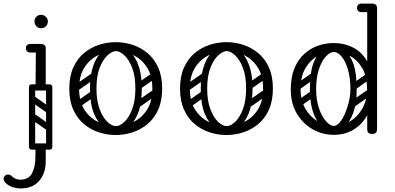

<svg xmlns="http://www.w3.org/2000/svg" viewBox="-50 -746 2209 1075"><path d="M180 -588Q164 -588 153.5 -599Q143 -610 143 -626Q143 -641 153.5 -652Q164 -663 180 -663Q196 -663 207 -652Q218 -641 218 -626Q218 -610 207 -599Q196 -588 180 -588ZM149 -252 151 -477Q151 -487 158.5 -493.5Q166 -500 178 -500Q192 -500 199 -493.5Q206 -487 206 -477V-252ZM205 -476Q203 -463 196 -459Q192 -452 171 -452H120Q108 -452 101 -459Q95 -465 95 -476Q95 -488 101 -493Q108 -500 120 -500H171Q182 -500 188 -498.5Q194 -497 195 -495Q199 -491 202 -486Q205 -481 205 -476ZM206 77V157Q206 225 169 267Q132 309 67 309Q42 309 19.5 301.5Q-3 294 -21 276Q-25 271 -27 266Q-29 261 -30 257Q-30 244 -20 236Q-14 231 -6 231Q7 231 19 243Q38 260 63 260Q110 260 128.5 225.5Q147 191 148 142L149 77ZM112 -257Q112 -274 129 -274H226Q243 -274 243 -257Q243 -239 227 -239H129Q122 -239 117 -243.5Q112 -248 112 -257ZM112 74Q112 57 129 57H226Q243 57 243 74Q243 92 227 92H129Q122 92 117 87.5Q112 83 112 74ZM118 -106Q128 -119 141 -110L235 -44Q249 -35 238 -19Q228 -6 215 -15L121 -81Q116 -85 114.5 -92Q113 -99 118 -106ZM118 -204Q128 -217 141 -208L235 -142Q249 -133 238 -117Q228 -104 215 -113L121 -179Q116 -183 114.5 -190Q113 -197 118 -204ZM225 92Q208 92 208 75V-257Q208 -274 225 -274Q243 -274 243 -258V74Q243 92 225 92ZM129 92Q112 92 112 75V-257Q112 -274 129 -274Q147 -274 147 -258V74Q147 92 129 92Z M598 10Q550 10 504 -5Q458 -20 420.5 -51Q383 -82 360.5 -131.5Q338 -181 338 -250Q338 -319 360.5 -368.5Q383 -418 420.5 -449Q458 -480 504 -495Q550 -510 598 -510Q646 -510 692 -495Q738 -480 775.5 -449Q813 -418 835.5 -368.5Q858 -319 858 -250Q858 -181 835.5 -131.5Q813 -82 775.5 -51Q738 -20 692 -5Q646 10 598 10ZM598 -40Q648 -40 695 -62Q742 -84 772.5 -130.5Q803 -177 803 -250Q803 -323 772.5 -369.5Q742 -416 695 -438Q648 -460 598 -460Q549 -460 501.5 -438Q454 -416 423.5 -369.5Q393 -323 393 -250Q393 -177 423.5 -130.5Q454 -84 501.5 -62Q549 -40 598 -40ZM599 -4Q568 -4 534 -29Q500 -54 477 -108Q454 -162 454 -250Q454 -318 468 -364.5Q482 -411 504 -438.5Q526 -466 551.5 -478Q577 -490 599 -490V-460Q579 -460 553 -437Q527 -414 508.5 -367.5Q490 -321 490 -250Q490 -183 507.5 -136Q525 -89 550.5 -64.5Q576 -40 599 -40ZM599 -4V-40Q622 -40 647.5 -64.5Q673 -89 690.5 -136Q708 -183 708 -250Q708 -321 689.5 -367.5Q671 -414 645.5 -437Q620 -460 599 -460V-490Q622 -490 647 -478Q672 -466 694 -438.5Q716 -411 730 -364.5Q744 -318 744 -250Q744 -162 721 -108Q698 -54 664.5 -29Q631 -4 599 -4ZM401 -249Q386 -238 377 -252Q373 -257 372.5 -264Q372 -271 380 -277L457 -331Q472 -341 482 -327Q486 -321 485.5 -314.5Q485 -308 478 -303ZM403 -152Q388 -141 379 -155Q375 -160 374.5 -167Q374 -174 382 -180L459 -234Q474 -244 484 -230Q488 -224 487.5 -217.5Q487 -211 480 -206ZM737 -249Q722 -238 713 -252Q709 -257 708.5 -264Q708 -271 716 -277L793 -331Q808 -341 818 -327Q822 -321 821.5 -314.5Q821 -308 814 -303ZM739 -152Q724 -141 715 -155Q711 -160 710.5 -167Q710 -174 718 -180L795 -234Q810 -244 820 -230Q824 -224 823.5 -217.5Q823 -211 816 -206Z M1218 10Q1170 10 1124 -5Q1078 -20 1040.5 -51Q1003 -82 980.5 -131.5Q958 -181 958 -250Q958 -319 980.5 -368.5Q1003 -418 1040.5 -449Q1078 -480 1124 -495Q1170 -510 1218 -510Q1266 -510 1312 -495Q1358 -480 1395.5 -449Q1433 -418 1455.5 -368.5Q1478 -319 1478 -250Q1478 -181 1455.5 -131.5Q1433 -82 1395.5 -51Q1358 -20 1312 -5Q1266 10 1218 10ZM1218 -40Q1268 -40 1315 -62Q1362 -84 1392.5 -130.5Q1423 -177 1423 -250Q1423 -323 1392.5 -369.5Q1362 -416 1315 -438Q1268 -460 1218 -460Q1169 -460 1121.5 -438Q1074 -416 1043.5 -369.5Q1013 -323 1013 -250Q1013 -177 1043.5 -130.5Q1074 -84 1121.5 -62Q1169 -40 1218 -40ZM1219 -4Q1188 -4 1154 -29Q1120 -54 1097 -108Q1074 -162 1074 -250Q1074 -318 1088 -364.5Q1102 -411 1124 -438.5Q1146 -466 1171.5 -478Q1197 -490 1219 -490V-460Q1199 -460 1173 -437Q1147 -414 1128.5 -367.5Q1110 -321 1110 -250Q1110 -183 1127.5 -136Q1145 -89 1170.5 -64.5Q1196 -40 1219 -40ZM1219 -4V-40Q1242 -40 1267.5 -64.5Q1293 -89 1310.5 -136Q1328 -183 1328 -250Q1328 -321 1309.5 -367.5Q1291 -414 1265.5 -437Q1240 -460 1219 -460V-490Q1242 -490 1267 -478Q1292 -466 1314 -438.5Q1336 -411 1350 -364.5Q1364 -318 1364 -250Q1364 -162 1341 -108Q1318 -54 1284.5 -29Q1251 -4 1219 -4ZM1021 -249Q1006 -238 997 -252Q993 -257 992.5 -264Q992 -271 1000 -277L1077 -331Q1092 -341 1102 -327Q1106 -321 1105.5 -314.5Q1105 -308 1098 -303ZM1023 -152Q1008 -141 999 -155Q995 -160 994.5 -167Q994 -174 1002 -180L1079 -234Q1094 -244 1104 -230Q1108 -224 1107.5 -217.5Q1107 -211 1100 -206ZM1357 -249Q1342 -238 1333 -252Q1329 -257 1328.5 -264Q1328 -271 1336 -277L1413 -331Q1428 -341 1438 -327Q1442 -321 1441.5 -314.5Q1441 -308 1434 -303ZM1359 -152Q1344 -141 1335 -155Q1331 -160 1330.5 -167Q1330 -174 1338 -180L1415 -234Q1430 -244 1440 -230Q1444 -224 1443.5 -217.5Q1443 -211 1436 -206Z M1819 9Q1756 9 1701 -22Q1646 -53 1612 -110Q1578 -167 1578 -245Q1578 -314 1598.5 -363.5Q1619 -413 1654 -444.5Q1689 -476 1731.5 -490.5Q1774 -505 1819 -505Q1879 -505 1929.5 -478.5Q1980 -452 2010 -395Q2040 -338 2040 -245Q2040 -167 2011 -110Q1982 -53 1932.5 -22Q1883 9 1819 9ZM1819 -41Q1868 -41 1910 -66.5Q1952 -92 1978.5 -138Q2005 -184 2005 -246Q2005 -319 1978 -365Q1951 -411 1908.5 -433Q1866 -455 1819 -455Q1773 -455 1730.5 -433Q1688 -411 1660.5 -365Q1633 -319 1633 -246Q1633 -184 1659.5 -138Q1686 -92 1728.5 -66.5Q1771 -41 1819 -41ZM2033 4Q2006 4 2006 -22V-700Q2006 -726 2033 -726Q2061 -726 2061 -700V-22Q2061 4 2033 4ZM1915 -157Q1906 -171 1919 -181L1996 -235Q2011 -245 2020 -231Q2031 -216 2017 -207L1940 -152Q1935 -148 1927.5 -149Q1920 -150 1915 -157ZM1922 -255Q1913 -269 1926 -279L2003 -333Q2018 -343 2027 -329Q2038 -314 2024 -305L1947 -250Q1942 -246 1934.5 -247Q1927 -248 1922 -255ZM1609 -157Q1599 -172 1613 -181L1690 -235Q1705 -245 1714 -231Q1725 -216 1711 -207L1634 -152Q1628 -148 1621 -149Q1614 -150 1609 -157ZM1609 -255Q1599 -270 1613 -279L1690 -333Q1705 -343 1714 -329Q1725 -314 1711 -305L1634 -250Q1628 -246 1621 -247Q1614 -248 1609 -255ZM1816 -7Q1782 -9 1752 -36.5Q1722 -64 1703.5 -116.5Q1685 -169 1685 -245Q1685 -338 1703.5 -389Q1722 -440 1752 -460.5Q1782 -481 1816 -481L1819 -455Q1798 -455 1775 -430.5Q1752 -406 1736 -359.5Q1720 -313 1720 -246Q1720 -186 1736 -139.5Q1752 -93 1775.5 -67Q1799 -41 1819 -41ZM1816 -7 1819 -41Q1835 -41 1851.5 -60Q1868 -79 1881.5 -110Q1895 -141 1903.5 -177Q1912 -213 1912 -246Q1912 -308 1898.5 -355Q1885 -402 1863.5 -428.5Q1842 -455 1819 -455L1816 -481Q1850 -481 1880 -460.5Q1910 -440 1928.5 -389Q1947 -338 1947 -245Q1947 -169 1928.5 -116.5Q1910 -64 1880 -36.5Q1850 -9 1816 -7ZM2059 -702Q2057 -689 2050 -685Q2046 -678 2025 -678H1974Q1962 -678 1955 -685Q1949 -691 1949 -702Q1949 -713 1955 -719Q1962 -726 1974 -726H2025Q2036 -726 2042 -724.5Q2048 -723 2049 -721Q2053 -717 2056 -712Q2059 -707 2059 -702Z"/></svg>

Font: Nsibidi Libre Uzo
Style: Regular
Weight: 400
Designer: Oluwaseun Badejo
Version: Version 1.021